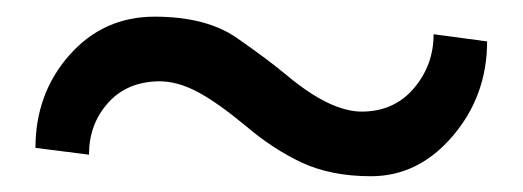

<svg xmlns="http://www.w3.org/2000/svg" viewBox="-20 -412 640 235"><path d="M23.4 -231Q23.4 -297.4 64.9 -344.5Q106.4 -391.6 169.4 -391.6Q232.4 -391.6 270 -365.5Q307.6 -339.4 331.1 -319.8Q384.8 -274.9 423.8 -275.4Q462.9 -275.9 486.8 -304.2Q510.7 -332.5 510.7 -370.1L576.2 -361.3Q576.2 -294.9 534.2 -245.6Q492.2 -196.3 434.1 -196.3Q385.3 -196.3 349.6 -212.9Q314 -229.5 280.3 -258.3Q246.1 -286.6 221.7 -299.6Q197.3 -312.5 174.8 -312.5Q135.3 -312 112.1 -285.9Q88.9 -259.8 88.9 -222.7Z"/></svg>

Font: RobotoMono-Regular
Style: Regular
Weight: 400
Designer: Google
Version: Version 2.000985; 2015; ttfautohint (v1.3)